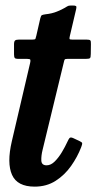

<svg xmlns="http://www.w3.org/2000/svg" viewBox="-20 -664 362 698"><path d="M48.5 -520H97Q107.5 -520 108.8 -522.8Q110 -525.5 112 -534L126.5 -597.5Q129 -607 132 -608.8Q135 -610.5 145 -612Q169 -614.5 187.2 -622Q205.5 -629.5 215.5 -635.5Q225 -641.5 228.5 -642.8Q232 -644 243.5 -644Q253.5 -644 256.2 -642Q259 -640 257 -631.5L234 -533.5Q232 -525 232.8 -522.5Q233.5 -520 243.5 -520H295Q305 -520 308 -517.5Q311 -515 310.5 -503.5L310 -468Q310 -455.5 307.2 -452.8Q304.5 -450 292.5 -450H225.5Q217 -450 215.2 -447.5Q213.5 -445 212 -437.5L135 -120Q129.5 -98 130.2 -80.5Q131 -63 149.5 -63Q165 -63 179.2 -77.2Q193.5 -91.5 205.2 -111.2Q217 -131 225 -148.5Q228.5 -156.5 232.2 -161.5Q236 -166.5 246 -162L269.5 -151Q278 -147 278.8 -143.5Q279.5 -140 275 -128.5Q261.5 -93.5 238.5 -60.8Q215.5 -28 182.5 -6.8Q149.5 14.5 106 14.5Q43 14.5 23.8 -28.2Q4.5 -71 23 -150.5L89.5 -435Q91.5 -443.5 90.2 -446.8Q89 -450 78 -450H45Q36.5 -450 33.8 -453.2Q31 -456.5 31 -466.5V-503Q31 -513.5 34.8 -516.8Q38.5 -520 48.5 -520Z"/></svg>

Font: Besley* Narrow Semi
Style: Italic
Weight: 600
Width: 4
Italic angle: -13°
Designer: Owen Earl
Foundry: indestructible type*
Version: Version 3.000; ttfautohint (v1.8.3)